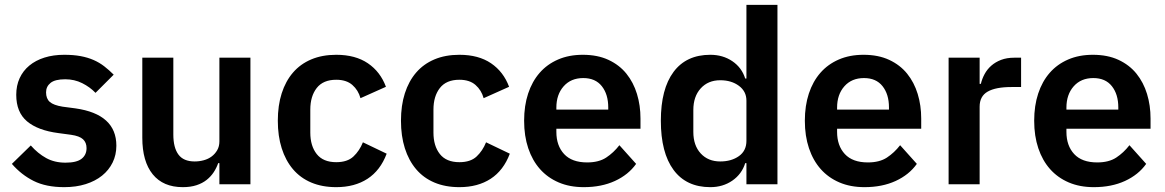

<svg xmlns="http://www.w3.org/2000/svg" viewBox="-20 -760 4805 792"><path d="M245 12Q170 12 119 -13.5Q68 -39 29 -84L107 -160Q136 -127 170.5 -108Q205 -89 250 -89Q296 -89 316.5 -105Q337 -121 337 -149Q337 -172 322.5 -185.5Q308 -199 273 -204L221 -211Q136 -222 91.5 -259.5Q47 -297 47 -369Q47 -407 61 -437.5Q75 -468 101 -489.5Q127 -511 163.5 -522.5Q200 -534 245 -534Q283 -534 312.5 -528.5Q342 -523 366 -512.5Q390 -502 410 -486.5Q430 -471 449 -452L374 -377Q351 -401 319 -417Q287 -433 249 -433Q207 -433 188.5 -418Q170 -403 170 -379Q170 -353 185.5 -339.5Q201 -326 238 -320L291 -313Q460 -289 460 -159Q460 -121 444.5 -89.5Q429 -58 401 -35.5Q373 -13 333.5 -0.5Q294 12 245 12Z M885 -87H880Q873 -67 861.5 -49.5Q850 -32 832.5 -18Q815 -4 790.5 4Q766 12 734 12Q653 12 610 -41Q567 -94 567 -192V-522H695V-205Q695 -151 716 -122.5Q737 -94 783 -94Q802 -94 820.5 -99Q839 -104 853 -114.5Q867 -125 876 -140.5Q885 -156 885 -177V-522H1013V0H885Z M1367 12Q1309 12 1264 -7Q1219 -26 1188.5 -62Q1158 -98 1142 -148.5Q1126 -199 1126 -262Q1126 -325 1142 -375Q1158 -425 1188.5 -460.5Q1219 -496 1264 -515Q1309 -534 1367 -534Q1446 -534 1497.5 -499Q1549 -464 1572 -402L1467 -355Q1458 -388 1433.5 -409.5Q1409 -431 1367 -431Q1313 -431 1286.5 -397Q1260 -363 1260 -308V-213Q1260 -158 1286.5 -124.5Q1313 -91 1367 -91Q1413 -91 1438 -114.5Q1463 -138 1477 -173L1575 -126Q1549 -57 1496 -22.5Q1443 12 1367 12Z M1875 12Q1817 12 1772 -7Q1727 -26 1696.5 -62Q1666 -98 1650 -148.5Q1634 -199 1634 -262Q1634 -325 1650 -375Q1666 -425 1696.5 -460.5Q1727 -496 1772 -515Q1817 -534 1875 -534Q1954 -534 2005.5 -499Q2057 -464 2080 -402L1975 -355Q1966 -388 1941.5 -409.5Q1917 -431 1875 -431Q1821 -431 1794.5 -397Q1768 -363 1768 -308V-213Q1768 -158 1794.5 -124.5Q1821 -91 1875 -91Q1921 -91 1946 -114.5Q1971 -138 1985 -173L2083 -126Q2057 -57 2004 -22.5Q1951 12 1875 12Z M2388 12Q2330 12 2284.5 -7.5Q2239 -27 2207.5 -62.5Q2176 -98 2159 -148.5Q2142 -199 2142 -262Q2142 -324 2158.5 -374Q2175 -424 2206 -459.5Q2237 -495 2282 -514.5Q2327 -534 2384 -534Q2445 -534 2490 -513Q2535 -492 2564 -456Q2593 -420 2607.5 -372.5Q2622 -325 2622 -271V-229H2275V-216Q2275 -159 2307 -124.5Q2339 -90 2402 -90Q2450 -90 2480.5 -110Q2511 -130 2535 -161L2604 -84Q2572 -39 2516.5 -13.5Q2461 12 2388 12ZM2386 -438Q2335 -438 2305 -404Q2275 -370 2275 -316V-308H2489V-317Q2489 -371 2462.5 -404.5Q2436 -438 2386 -438Z M3059 -87H3054Q3040 -42 3001 -15Q2962 12 2910 12Q2811 12 2758.5 -59Q2706 -130 2706 -262Q2706 -393 2758.5 -463.5Q2811 -534 2910 -534Q2962 -534 3001 -507.5Q3040 -481 3054 -436H3059V-740H3187V0H3059ZM2951 -94Q2997 -94 3028 -116Q3059 -138 3059 -179V-345Q3059 -383 3028 -406Q2997 -429 2951 -429Q2901 -429 2870.5 -395.5Q2840 -362 2840 -306V-216Q2840 -160 2870.5 -127Q2901 -94 2951 -94Z M3546 12Q3488 12 3442.5 -7.5Q3397 -27 3365.5 -62.5Q3334 -98 3317 -148.5Q3300 -199 3300 -262Q3300 -324 3316.5 -374Q3333 -424 3364 -459.5Q3395 -495 3440 -514.5Q3485 -534 3542 -534Q3603 -534 3648 -513Q3693 -492 3722 -456Q3751 -420 3765.5 -372.5Q3780 -325 3780 -271V-229H3433V-216Q3433 -159 3465 -124.5Q3497 -90 3560 -90Q3608 -90 3638.5 -110Q3669 -130 3693 -161L3762 -84Q3730 -39 3674.5 -13.5Q3619 12 3546 12ZM3544 -438Q3493 -438 3463 -404Q3433 -370 3433 -316V-308H3647V-317Q3647 -371 3620.5 -404.5Q3594 -438 3544 -438Z M3893 0V-522H4021V-414H4026Q4031 -435 4041.5 -454.5Q4052 -474 4069 -489Q4086 -504 4109.5 -513Q4133 -522 4164 -522H4192V-401H4152Q4087 -401 4054 -382Q4021 -363 4021 -320V0Z M4492 12Q4434 12 4388.5 -7.5Q4343 -27 4311.5 -62.5Q4280 -98 4263 -148.5Q4246 -199 4246 -262Q4246 -324 4262.5 -374Q4279 -424 4310 -459.5Q4341 -495 4386 -514.5Q4431 -534 4488 -534Q4549 -534 4594 -513Q4639 -492 4668 -456Q4697 -420 4711.5 -372.5Q4726 -325 4726 -271V-229H4379V-216Q4379 -159 4411 -124.5Q4443 -90 4506 -90Q4554 -90 4584.5 -110Q4615 -130 4639 -161L4708 -84Q4676 -39 4620.5 -13.5Q4565 12 4492 12ZM4490 -438Q4439 -438 4409 -404Q4379 -370 4379 -316V-308H4593V-317Q4593 -371 4566.5 -404.5Q4540 -438 4490 -438Z"/></svg>

Font: IBM Plex Sans Arabic SmBld
Style: Regular
Weight: 600
Designer: Mike Abbink, Paul van der Laan, Pieter van Rosmalen, Wael Morcos, Khajak Apelian
Foundry: Bold Monday
Version: Version 1.005